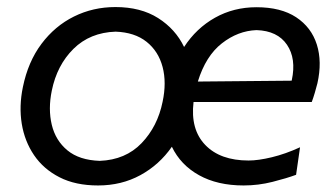

<svg xmlns="http://www.w3.org/2000/svg" viewBox="-20 -528 971 558"><path d="M265 11Q199.5 11 153 -12.8Q106.5 -36.5 79 -77Q51.5 -117.5 43.2 -168.5Q35 -219.5 46.5 -275Q61.5 -348.5 100.5 -400.5Q139.5 -452.5 195 -480Q250.5 -507.5 315.5 -507.5Q389 -507.5 439.5 -475.5Q490 -443.5 515 -391.5Q550.5 -446 604.8 -476.5Q659 -507 725.5 -507Q796.5 -507 840.8 -477.8Q885 -448.5 900.8 -398.5Q916.5 -348.5 902.5 -286Q899 -272.5 894.8 -258Q890.5 -243.5 886 -231.5H542.5Q533 -152 576.5 -106.8Q620 -61.5 702.5 -61.5Q730.5 -61.5 770 -71Q809.5 -80.5 852 -100L840.5 -20Q813.5 -10 772.2 0.5Q731 11 688 11Q612 11 558.5 -18.8Q505 -48.5 479.5 -101.5Q443 -49 388 -19Q333 11 265 11ZM725.5 -440.5Q671.5 -438.5 624.8 -402Q578 -365.5 555 -291L827.5 -293.5L828 -295Q841.5 -357.5 814 -398Q786.5 -438.5 725.5 -440.5ZM270 -60.5Q345 -63.5 391.5 -112Q438 -160.5 452.5 -232Q464.5 -288 452.5 -333.5Q440.5 -379 406 -406.5Q371.5 -434 316 -436Q241.5 -433.5 193.5 -386Q145.5 -338.5 130.5 -264.5Q119.5 -211 130.5 -165.2Q141.5 -119.5 176 -91Q210.5 -62.5 270 -60.5Z"/></svg>

Font: Commissioner Flair
Style: Italic
Weight: 400
Italic angle: -12°
Designer: Kostas Bartsokas
Foundry: Kostas Bartsokas
Version: Version 1.000; ttfautohint (v1.8.3)